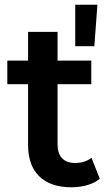

<svg xmlns="http://www.w3.org/2000/svg" viewBox="-20 -787 464 814"><path d="M403 -29Q381 -11 349.5 -2Q318 7 283 7Q195 7 147 -39Q99 -85 99 -173V-430H11V-530H99V-652H224V-530H367V-430H224V-176Q224 -137 243 -116.5Q262 -96 298 -96Q340 -96 368 -118ZM299 -767H393L380 -591H299Z"/></svg>

Font: APTA Sans SemiBold
Style: Bold
Weight: 600
Version: Version 7.200